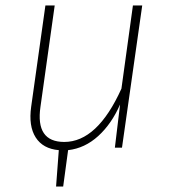

<svg xmlns="http://www.w3.org/2000/svg" viewBox="-20 -540 617 702"><path d="M466 -520H500L426 0H400L419 -158Q388 -87 339 -42.5Q290 2 229 9L211 142H185L195 9Q137 4 110.5 -37.5Q84 -79 94 -150L146 -520H180L128 -150Q109 -21 215 -21Q336 -21 424 -216Z"/></svg>

Font: Fira Sans UltraLight
Style: Italic
Weight: 200
Italic angle: -8°
Designer: Carrois Corporate & Edenspiekermann AG
Foundry: Carrois Corporate GbR & Edenspiekermann AG
Version: Version 4.203;PS 004.203;hotconv 1.0.88;makeotf.lib2.5.64775